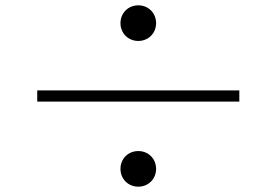

<svg xmlns="http://www.w3.org/2000/svg" viewBox="-20 -729 1040 722"><path d="M433 -642C433 -604 462 -575 500 -575C538 -575 567 -604 567 -642C567 -680 538 -709 500 -709C462 -709 433 -680 433 -642ZM880 -347V-389H120V-347ZM433 -94C433 -56 462 -27 500 -27C538 -27 567 -56 567 -94C567 -132 538 -161 500 -161C462 -161 433 -132 433 -94Z"/></svg>

Font: Noto Serif CJK SC Light
Style: Regular
Weight: 300
Designer: Ryoko NISHIZUKA 西塚涼子 (kana & ideographs); Frank Grießhammer (Latin, Greek & Cyrillic); Wenlong ZHANG 张文龙 (bopomofo); San
Foundry: Adobe
Version: Version 2.001;hotconv 1.1.0;makeotfexe 2.6.0